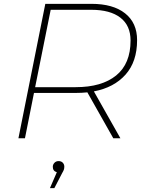

<svg xmlns="http://www.w3.org/2000/svg" viewBox="-20 -720 758 1000"><path d="M76 0 216 -700H456Q569 -700 631.5 -650.5Q694 -601 694 -511Q694 -399 634 -331.5Q574 -264 469 -244L607 0H570L435 -239Q406 -236 375 -236H157L110 0ZM163 -266H374Q510 -266 585 -327Q660 -388 660 -509Q660 -587 607 -628Q554 -669 455 -669H244ZM240 260 276 177Q255 171 255 149Q255 137 263.5 128Q272 119 285 119Q299 119 307 127.5Q315 136 315 148Q315 157 312.5 164Q310 171 304 181L263 260Z"/></svg>

Font: Montserrat ExtraLight
Style: Italic
Weight: 200
Italic angle: -11.3°
Designer: Julieta Ulanovsky
Foundry: Julieta Ulanovsky
Version: Version 9.000; ttfautohint (v1.8.4.7-5d5b)